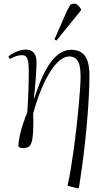

<svg xmlns="http://www.w3.org/2000/svg" viewBox="-20 -791 549 1041"><path d="M400 230 346 216Q355 178 363.5 127Q372 76 380 18Q388 -40 394.5 -98.5Q401 -157 406 -210.5Q411 -264 414 -307Q417 -350 417 -375Q417 -437 401.5 -461Q386 -485 357 -485Q334 -485 312.5 -470Q291 -455 271.5 -429.5Q252 -404 234.5 -372Q217 -340 203 -305Q189 -270 178 -236.5Q167 -203 160 -175Q162 -112 159.5 -74Q157 -36 150.5 -17.5Q144 1 132.5 6.5Q121 12 106 12Q100 12 91.5 10Q83 8 80 4Q80 -24 87.5 -57.5Q95 -91 106.5 -124.5Q118 -158 128 -182Q129 -204 131 -233Q133 -262 134 -294Q135 -326 135.5 -356.5Q136 -387 136 -411Q136 -445 131.5 -462.5Q127 -480 119 -486Q111 -492 100 -492Q82 -492 65.5 -486Q49 -480 34 -471L25 -484Q37 -495 52.5 -503Q68 -511 85 -516.5Q102 -522 118 -522Q139 -522 152 -514Q165 -506 171.5 -491Q178 -476 178 -452Q178 -437 177 -415.5Q176 -394 174 -367.5Q172 -341 169.5 -313.5Q167 -286 164 -259L166 -258Q194 -347 225 -405.5Q256 -464 291.5 -492.5Q327 -521 366 -521Q401 -521 423 -505.5Q445 -490 455 -459Q465 -428 465 -381Q465 -336 462 -276Q459 -216 453.5 -149Q448 -82 440.5 -14Q433 54 424.5 116Q416 178 408 227ZM286 -571 275 -577 344 -734Q354 -753 359.5 -762Q365 -771 381 -771Q393 -771 401.5 -763.5Q410 -756 419 -742V-735Z"/></svg>

Font: Literata 60pt ExtraLight
Style: Italic
Weight: 250
Italic angle: -2°
Designer: Latin by Veronika Burian and Jose Scaglione. Greek by Irene Vlachou. Cyrillic by Vera Evstafieva
Foundry: TypeTogether
Version: Version 3.103;gftools[0.9.29]